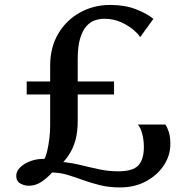

<svg xmlns="http://www.w3.org/2000/svg" viewBox="-20 -772 782 798"><path d="M479 7Q433.5 7 396 -2.2Q358.5 -11.5 325.5 -23.5Q292.5 -35.5 261.2 -45Q230 -54.5 196.5 -55Q176.5 -32.5 152.2 -16.2Q128 0 99.5 0Q81 0 64.2 -9.5Q47.5 -19 47.5 -41.5Q47.5 -60.5 64.2 -76.8Q81 -93 107.8 -102.8Q134.5 -112.5 164.5 -111.5Q171 -122 176.2 -144.5Q181.5 -167 185 -195Q188.5 -223 188.5 -249.5V-379.5H91V-433.5H188.5V-499Q188.5 -575.5 222.2 -632.2Q256 -689 312.8 -720.2Q369.5 -751.5 437.5 -751.5Q498 -751.5 544 -734Q590 -716.5 617.5 -693.5L562.5 -617.5Q556.5 -629 535.5 -647.2Q514.5 -665.5 483 -679.8Q451.5 -694 413.5 -694Q394 -694 374.5 -687.5Q355 -681 339 -663Q323 -645 313 -612Q303 -579 303 -526V-433.5H454V-379.5H303V-270Q303 -226.5 294.8 -194.5Q286.5 -162.5 272.8 -139Q259 -115.5 243 -98.5Q281 -94.5 318.5 -85.2Q356 -76 393.8 -68Q431.5 -60 471 -60Q532.5 -60 555.2 -84.8Q578 -109.5 578 -161.5Q578 -190 570.8 -217Q563.5 -244 552.5 -254.5H667Q674.5 -245.5 681.2 -224.8Q688 -204 688 -174Q688 -125.5 660.8 -84.5Q633.5 -43.5 586.5 -18.2Q539.5 7 479 7Z"/></svg>

Font: Merriweather 36pt Medium
Style: Regular
Weight: 500
Version: Version 2.100